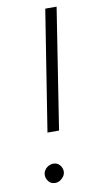

<svg xmlns="http://www.w3.org/2000/svg" viewBox="-83 -738 401 784"><g transform="rotate(-10 117.5 -346.0)"><path d="M85 -200 164 -700H211L133 -200ZM81 8Q63 8 53.5 -4.5Q44 -17 44 -30Q44 -42 50.5 -51.5Q57 -61 66.5 -66Q76 -71 86 -71Q103 -71 113 -59Q123 -47 123 -33Q123 -22 117 -13Q111 -4 101.5 2Q92 8 81 8Z"/></g></svg>

Font: MuseoModerno ExtraLight
Style: Italic
Weight: 250
Italic angle: -9°
Designer: Pablo Cosgaya, Héctor Gatti, Marcela Romero, and the Authors of The MuseoModerno Project.
Foundry: Omnibus-Type Team
Version: Version 1.003